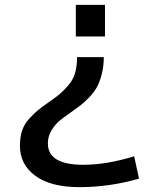

<svg xmlns="http://www.w3.org/2000/svg" viewBox="-20 -540 654 790"><path d="M292 -390V-520H412V-390ZM407 -305Q407 -267 398.5 -234.5Q390 -202 378.5 -181Q367 -160 346 -138.5Q325 -117 311 -106.5Q297 -96 272 -78Q239 -55 223 -41.5Q207 -28 192 -3.5Q177 21 177 50Q177 138 322 138Q419 138 532 103L552 195Q431 230 307 230Q189 230 125.5 183.5Q62 137 62 60Q62 25 71 -2.5Q80 -30 100.5 -52Q121 -74 136 -86.5Q151 -99 180 -119Q210 -140 224.5 -152Q239 -164 259.5 -187Q280 -210 288.5 -238.5Q297 -267 297 -305Z"/></svg>

Font: M PLUS 1p Medium
Style: Regular
Weight: 500
Version: Version 1.062